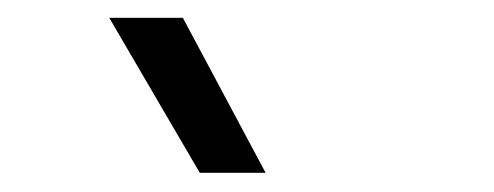

<svg xmlns="http://www.w3.org/2000/svg" viewBox="-20 -774 540 210"><path d="M198.5 -585 99.5 -754.5H180L270.5 -585Z"/></svg>

Font: Geologica Cursive ExtraLight
Style: Regular
Weight: 250
Designer: Sindre Bremnes, Frode Helland
Foundry: Monokrom Skriftforlag AS
Version: Version 1.010;gftools[0.9.28]